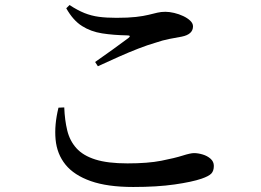

<svg xmlns="http://www.w3.org/2000/svg" viewBox="-20 -733 1040 765"><path d="M511 12Q408 12 341.5 -11.5Q275 -35 241 -77Q207 -119 201.5 -177Q196 -235 213 -304L236 -305Q238 -254 248 -213Q258 -172 284.5 -142.5Q311 -113 360 -97.5Q409 -82 488 -82Q569 -82 622.5 -92.5Q676 -103 707.5 -113Q739 -123 753 -123Q769 -123 787.5 -117.5Q806 -112 819 -100.5Q832 -89 832 -72Q832 -52 822 -41.5Q812 -31 783 -21Q745 -8 675.5 2Q606 12 511 12ZM359 -486Q392 -509 429.5 -536Q467 -563 491 -581Q505 -592 487 -592Q432 -593 387 -600Q342 -607 306.5 -629.5Q271 -652 244 -700L257 -713Q289 -692 316.5 -681Q344 -670 374 -666Q404 -662 444 -662Q491 -662 521.5 -665.5Q552 -669 572 -674Q592 -679 607 -682.5Q622 -686 639 -686Q655 -686 674 -681.5Q693 -677 710 -669Q727 -661 738 -650.5Q749 -640 749 -628Q749 -596 704 -587Q682 -583 655.5 -578Q629 -573 597 -562Q569 -554 531.5 -539.5Q494 -525 452.5 -506.5Q411 -488 370 -469Z"/></svg>

Font: Noto Serif SC ExtraLight SemiBold
Style: Regular
Weight: 600
Version: Version 2.002-H1;hotconv 1.1.0;makeotfexe 2.6.0